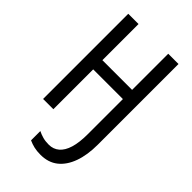

<svg xmlns="http://www.w3.org/2000/svg" viewBox="-284 -803 1138 1138"><g transform="rotate(45 285.0 -234.5)"><path d="M497 -38Q497 49 474 112.5Q451 176 407.5 210.5Q364 245 299 245Q268 245 244.5 239.5Q221 234 199 224V146Q219 156 241 162Q263 168 291 168Q329 168 356 145Q383 122 397 76Q411 30 411 -39V-334H162V0H76V-714H162V-411H411V-714H497Z"/></g></svg>

Font: Noto Sans Display Condensed
Style: Regular
Weight: 400
Width: 3
Designer: Monotype Design Team
Foundry: Monotype Imaging Inc.
Version: Version 2.003